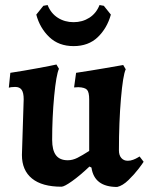

<svg xmlns="http://www.w3.org/2000/svg" viewBox="-20 -730 590 762"><path d="M40 -385Q31 -385 24 -384Q17 -383 15 -382L21 -441Q74 -449 130.5 -459.5Q187 -470 204 -474L214 -457Q203 -433 195 -348.5Q187 -264 187 -175Q187 -134 202 -114Q217 -94 249 -94Q268 -94 287 -103.5Q306 -113 334 -131V-335Q334 -364 325.5 -373.5Q317 -383 291 -384L274 -383L282 -441Q336 -449 394 -459Q452 -469 469 -472L479 -455Q468 -432 460 -338.5Q452 -245 452 -133Q452 -114 461.5 -103Q471 -92 487 -92Q498 -92 508.5 -96Q519 -100 525.5 -104Q532 -108 534 -109L550 -88Q546 -81 529.5 -59.5Q513 -38 490 -15.5Q467 7 445 12Q354 12 343 -65L335 -69Q297 -33 266 -11Q235 11 224 11Q147 11 107 -21.5Q67 -54 67 -115L74 -336Q74 -362 66 -373.5Q58 -385 40 -385ZM375 -710 392 -707 420 -672Q405 -618 368 -582.5Q331 -547 272 -547Q213 -547 175.5 -583Q138 -619 124 -672L152 -707L169 -710Q182 -677 209.5 -659.5Q237 -642 272 -642Q307 -642 334.5 -659.5Q362 -677 375 -710Z"/></svg>

Font: Sahitya
Style: Bold
Weight: 700
Designer: Juan Pablo del Peral
Foundry: Juan Pablo del Peral (http://www.huertatipografica.com)
Version: Version 1.001;PS 001.000;hotconv 1.0.70;makeotf.lib2.5.58329